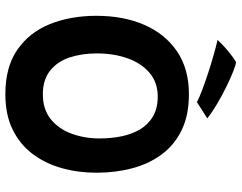

<svg xmlns="http://www.w3.org/2000/svg" viewBox="-112 -764 902 717"><g transform="rotate(90 338.5 -405.0)"><path d="M331 25.5Q229.5 25.5 164.8 -19.5Q100 -64.5 69.2 -141.5Q38.5 -218.5 38.5 -314.5Q38.5 -415.5 72.2 -493.2Q106 -571 171.2 -615.5Q236.5 -660 331 -660Q409.5 -660 465.2 -633Q521 -606 556.2 -558.2Q591.5 -510.5 608 -448Q624.5 -385.5 624.5 -314.5Q624.5 -247 607.5 -185.8Q590.5 -124.5 555 -77Q519.5 -29.5 464 -2Q408.5 25.5 331 25.5ZM331.5 -114.5Q388 -114.5 424.5 -144Q461 -173.5 478.8 -222Q496.5 -270.5 496.5 -326Q496.5 -368 488.8 -407Q481 -446 463 -476.8Q445 -507.5 414.8 -525.5Q384.5 -543.5 340 -543.5Q287.5 -543.5 251.8 -513.2Q216 -483 197.5 -431.5Q179 -380 179 -316Q179 -259.5 194.2 -214Q209.5 -168.5 243.5 -141.5Q277.5 -114.5 331.5 -114.5ZM211 -836Q222 -835 247.8 -824.8Q273.5 -814.5 306 -798.5Q338.5 -782.5 369.5 -764Q400.5 -745.5 421.5 -728.5L361 -690Q344.5 -698.5 315.5 -709.5Q286.5 -720.5 252.2 -731.8Q218 -743 185.2 -752.2Q152.5 -761.5 128.5 -767Q133 -772 145.2 -784Q157.5 -796 175 -810.2Q192.5 -824.5 211 -836Z"/></g></svg>

Font: Grandstander Thin SemiBold
Style: Regular
Weight: 600
Version: Version 1.200